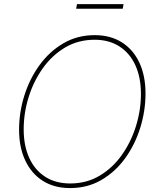

<svg xmlns="http://www.w3.org/2000/svg" viewBox="-20 -909 773 938"><path d="M322.3 9.8Q244.6 9.8 189 -25.6Q133.3 -61 103.3 -125.2Q73.2 -189.5 73.2 -275.4Q73.2 -359.9 98.9 -441.9Q124.5 -523.9 172.9 -590.6Q221.2 -657.2 289.3 -697.3Q357.4 -737.3 442.9 -737.3Q520 -737.3 575.7 -701.9Q631.3 -666.5 661.1 -602.5Q690.9 -538.6 690.9 -452.1Q690.9 -368.2 665.5 -285.9Q640.1 -203.6 592.3 -137Q544.4 -70.3 476.3 -30.3Q408.2 9.8 322.3 9.8ZM323.2 -12.7Q403.3 -12.7 467 -50.8Q530.8 -88.9 575.7 -152.6Q620.6 -216.3 644.5 -293.7Q668.5 -371.1 668.5 -450.2Q668.5 -530.8 641.4 -590.1Q614.3 -649.4 563.5 -682.1Q512.7 -714.8 442.4 -714.8Q361.8 -714.8 297.9 -676.8Q233.9 -638.7 188.7 -575Q143.6 -511.2 119.6 -433.6Q95.7 -356 95.7 -276.9Q95.7 -197.3 122.8 -137.7Q149.9 -78.1 200.9 -45.4Q252 -12.7 323.2 -12.7ZM583.5 -888.7 579.6 -866.2H352.1L356 -888.7Z"/></svg>

Font: Inter 18pt Thin
Style: Italic
Weight: 250
Italic angle: -9.3988°
Version: Version 4.001;git-66647c0bb